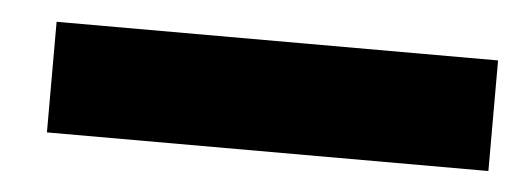

<svg xmlns="http://www.w3.org/2000/svg" viewBox="-26 -818 577 211"><g transform="rotate(5 262.5 -713.0)"><path d="M30 -652V-774H517V-652Z"/></g></svg>

Font: Unbounded
Style: Bold
Weight: 700
Designer: Luke Prowse, Jean-Baptiste Morizot, Fátima Lázaro, Florian Runge
Foundry: NaN
Version: Version 1.700